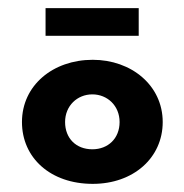

<svg xmlns="http://www.w3.org/2000/svg" viewBox="-20 -444 453 472"><path d="M140 -144C140 -184 170 -212 207 -212C244 -212 274 -184 274 -144C274 -104 246 -77 207 -77C167 -77 140 -104 140 -144ZM34 -144C34 -56 104 8 208 8C308 8 380 -56 380 -144C380 -234 303 -297 208 -297C110 -297 34 -234 34 -144ZM92 -424V-356H321V-424Z"/></svg>

Font: Hussar Tani
Style: Bold
Weight: 700
Foundry: Cannot Into Space Fonts
Version: Version 0.92